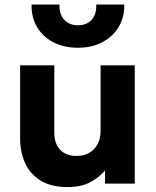

<svg xmlns="http://www.w3.org/2000/svg" viewBox="-20 -784 666 820"><path d="M268 15Q199.5 15 154.8 -12Q110 -39 88 -86Q66 -133 66 -192.5V-505H212V-216Q212 -171 236.8 -144.5Q261.5 -118 308 -118Q338 -118 361 -131.2Q384 -144.5 396.8 -168.5Q409.5 -192.5 409.5 -224V-505H555.5V0H428.5V-55.5Q402.5 -25.5 364.2 -5.2Q326 15 268 15ZM313 -580Q253 -580 208 -603.5Q163 -627 138.2 -668.5Q113.5 -710 115 -764.5H234Q232.5 -724.5 254 -700.2Q275.5 -676 313 -676Q350.5 -676 371.8 -700.2Q393 -724.5 391 -764.5H510.5Q512 -711 487 -669.2Q462 -627.5 417 -603.8Q372 -580 313 -580Z"/></svg>

Font: Geologica SemiBold
Style: Regular
Weight: 600
Designer: Sindre Bremnes, Frode Helland
Foundry: Monokrom Skriftforlag AS
Version: Version 1.010;gftools[0.9.28]